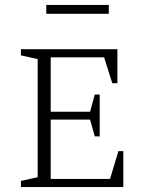

<svg xmlns="http://www.w3.org/2000/svg" viewBox="-20 -760 591 780"><path d="M65 0V-25L133 -40V-520L65 -535V-560H457V-422H436L403 -527H186V-306H346L365 -376H385V-206H365L346 -274H186V-33H427L461 -146H481V0ZM168 -704V-740H422V-704Z"/></svg>

Font: Spectral SC ExtraLight
Style: Regular
Weight: 275
Designer: Jean-Baptiste Levee
Foundry: Production Type
Version: Version 2.001